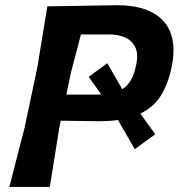

<svg xmlns="http://www.w3.org/2000/svg" viewBox="-20 -738 705 758"><path d="M17 0Q32 -59 45.8 -112.5Q59.5 -166 77 -233.5L127.5 -472.5Q139 -543 148.2 -598.8Q157.5 -654.5 167 -713Q217 -714 284.5 -714.8Q352 -715.5 441.5 -717.5Q568.5 -717.5 625.2 -654.8Q682 -592 657.5 -473Q644 -407.5 615.5 -361.2Q587 -315 534 -289.5Q547.5 -271 562.2 -250.5Q577 -230 593 -208L512 -149Q493.5 -181 477.2 -209.5Q461 -238 447 -262L445.5 -264Q411 -259.5 369 -259.5Q336.5 -260 294 -260.5Q251.5 -261 220 -261.5L214 -233.5Q203.5 -167 194.8 -112.8Q186 -58.5 176.5 0ZM414.5 -602H299.5Q290.5 -567.5 281 -531.2Q271.5 -495 260.5 -453L242 -364.5H363Q372 -364.5 380 -365Q368.5 -381 356 -398.5Q343.5 -416 330 -434.5L403.5 -488.5Q420 -460 434.5 -434.5Q449 -409 462.5 -386Q484.5 -399.5 497.2 -422.5Q510 -445.5 517 -479Q527.5 -526.5 513.2 -553.2Q499 -580 471.8 -591Q444.5 -602 414.5 -602Z"/></svg>

Font: Commissioner Loud SemiBold
Style: Italic
Weight: 600
Italic angle: -12°
Designer: Kostas Bartsokas
Foundry: Kostas Bartsokas
Version: Version 1.000; ttfautohint (v1.8.3)